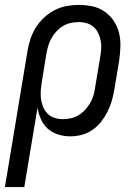

<svg xmlns="http://www.w3.org/2000/svg" viewBox="-48 -548 568 783"><path d="M51 215H-28L64 -339Q68 -364 76 -388.5Q84 -413 98 -435.5Q112 -458 132 -476.5Q152 -495 175.5 -507Q199 -519 224 -523.5Q249 -528 273 -528Q302 -528 329.5 -522Q357 -516 379 -500.5Q401 -485 416 -462.5Q431 -440 437.5 -413.5Q444 -387 443 -358Q442 -329 438 -301L418 -181Q414 -158 407.5 -135.5Q401 -113 390 -91.5Q379 -70 364 -51Q349 -32 328.5 -18Q308 -4 285 2Q262 8 239 8Q213 8 189 0.5Q165 -7 147 -23Q129 -39 119 -61.5Q109 -84 105 -109ZM208 -62Q224 -62 240.5 -65.5Q257 -69 272 -78Q287 -87 299 -100Q311 -113 320 -128.5Q329 -144 333.5 -160Q338 -176 340 -192L360 -312Q363 -329 364.5 -346.5Q366 -364 363 -380.5Q360 -397 353 -412Q346 -427 334.5 -437.5Q323 -448 307 -453Q291 -458 274 -458Q258 -458 241 -454.5Q224 -451 209 -442Q194 -433 182 -420Q170 -407 161.5 -391.5Q153 -376 148.5 -360Q144 -344 141 -328L123 -217Q120 -199 118.5 -181Q117 -163 119 -146Q121 -129 127.5 -113Q134 -97 145.5 -85Q157 -73 173.5 -67.5Q190 -62 208 -62Z"/></svg>

Font: Iosevka Oblique
Style: Regular
Weight: 400
Italic angle: -9°
Monospace: yes
Designer: Belleve Invis
Foundry: Belleve Invis
Version: Version 32.5.0; ttfautohint (v1.8.4)